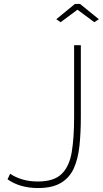

<svg xmlns="http://www.w3.org/2000/svg" viewBox="-20 -938 519 969"><path d="M31 -61Q58 -43 93 -32.5Q128 -22 172 -22Q252 -22 291 -60Q330 -98 342 -170Q354 -242 354 -345V-710H388V-349Q388 -268 381 -202Q374 -136 352.5 -88.5Q331 -41 287.5 -15Q244 11 172 11Q81 11 18 -33ZM264 -841 358 -918H384L479 -841L456 -826L371 -889L286 -826Z"/></svg>

Font: Raleway ExtraLight
Style: Regular
Weight: 200
Designer: Matt McInerney, Pablo Impallari, Rodrigo Fuenzalida
Foundry: Matt McInerney, Pablo Impallari, Rodrigo Fuenzalida
Version: Version 4.026